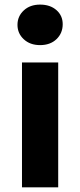

<svg xmlns="http://www.w3.org/2000/svg" viewBox="-20 -807 345 827"><path d="M74.7 0V-537.9H230.7V0ZM152.7 -612.7Q109.4 -612.7 82.4 -637.9Q55.3 -663 55.3 -700Q55.3 -736.9 82.4 -762.1Q109.4 -787.2 152.7 -787.2Q196 -787.2 223.1 -763.5Q250.1 -739.7 250.1 -702.8Q250.1 -664 223.4 -638.4Q196.6 -612.7 152.7 -612.7Z"/></svg>

Font: Montserrat Alternates Thin
Style: Regular
Weight: 100
Designer: Julieta Ulanovsky
Foundry: Julieta Ulanovsky
Version: Version 9.000